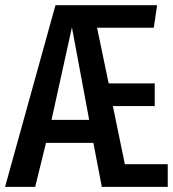

<svg xmlns="http://www.w3.org/2000/svg" viewBox="-32 -728 674 748"><path d="M364.6 0 331.8 -171.3H147.2L105.1 0H-12.3L184.1 -707.7H580L567.2 -620H346.2L391.3 -403.1H570.8V-314.9H407.7L454.4 -88.2H621.5V0ZM248.2 -621.5 168.7 -261H315.4Z"/></svg>

Font: Fira Code Fixed Medium
Style: Regular
Weight: 500
Monospace: yes
Designer: Carrois Corporate, Edenspiekermann AG, Nikita Prokopov
Foundry: Carrois Corporate, Edenspiekermann AG, Nikita Prokopov
Version: Version 5.002